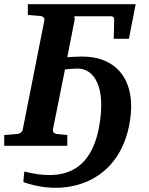

<svg xmlns="http://www.w3.org/2000/svg" viewBox="-41 -691 704 910"><path d="M67 -78C65 -65 53 -57 41 -56L-21 -51V0H278V-51L228 -56C217 -57 208 -65 210 -78L267 -362C280 -364 318 -366 328 -366C404 -366 463 -280 429 -92C390 126 253 168 75 122C72 129 70 172 70 172C280 247 530 171 575 -118C605 -308 514 -423 348 -423C333 -423 294 -421 278 -420L313 -599C315 -605 306 -614 316 -614H483C497 -614 501 -608 500 -592L498 -507H570L602 -671H91V-620L151 -615C163 -614 172 -606 169 -593Z"/></svg>

Font: Veleka
Style: Bold Italic
Weight: 700
Italic angle: -12°
Designer: Stefan Peev, Context Ltd, 2016; SIL International, 1997-2014.
Foundry: Stefan Peev, Context Ltd, 2016
Version: Version 5.000